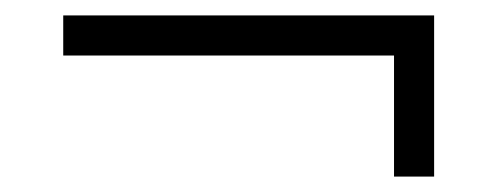

<svg xmlns="http://www.w3.org/2000/svg" viewBox="-20 -328 645 249"><path d="M491 -99V-256H62V-308H543V-99Z"/></svg>

Font: Zilla Slab
Style: Regular
Weight: 400
Designer: Typotheque.com
Foundry: Typotheque type foundry
Version: Version 1.1; 2017; ttfautohint (v1.6)